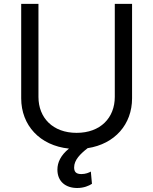

<svg xmlns="http://www.w3.org/2000/svg" viewBox="-20 -747 781 979"><path d="M565.3 -727.3V-252.8C565.3 -146.3 492.2 -69.6 370.7 -69.6C249.3 -69.6 176.1 -146.3 176.1 -252.8V-727.3H88.1V-245.7C88.1 -108.3 182.9 -4.6 331.7 10.7C289.8 44.4 272.7 81.3 272.7 117.9C272.7 179 315.3 211.6 373.6 211.6C407.7 211.6 433.2 200.3 448.9 190.3L443.2 127.8C433.2 133.5 416.2 140.6 394.9 140.6C366.5 140.6 358 127.8 358 106.5C358 68.5 389.9 37.3 426.8 8.5C566.1 -12.8 653.4 -113.6 653.4 -245.7V-727.3Z"/></svg>

Font: Magic Ui Pro
Style: Regular
Weight: 400
Designer: Stefan Endress, Andreas Faust
Version: Version 1.000;FEAKit 1.0